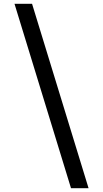

<svg xmlns="http://www.w3.org/2000/svg" viewBox="-20 -843 540 1006"><path d="M352 143 56 -823H148L444 143Z"/></svg>

Font: Iosevka Fixed Medium
Style: Regular
Weight: 500
Monospace: yes
Designer: Belleve Invis
Foundry: Belleve Invis
Version: Version 32.3.0